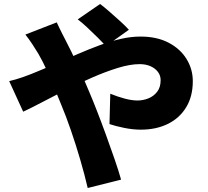

<svg xmlns="http://www.w3.org/2000/svg" viewBox="-20 -868 1040 961"><path d="M510 -637Q494 -655 468 -681Q442 -707 415 -732Q388 -757 369 -771L481 -848Q500 -834 527.5 -810Q555 -786 582 -761.5Q609 -737 625 -719ZM264 -756Q269 -746 276.5 -729.5Q284 -713 292.5 -697Q301 -681 306 -671Q338 -610 369 -541Q400 -472 425 -412Q441 -375 463.5 -317.5Q486 -260 509.5 -195.5Q533 -131 553.5 -71.5Q574 -12 586 31L419 73Q404 8 382 -67.5Q360 -143 335 -215.5Q310 -288 286 -345Q268 -389 250.5 -432Q233 -475 214 -517Q195 -559 172 -599Q160 -619 142 -646.5Q124 -674 107 -695ZM26 -462Q60 -470 91.5 -481Q123 -492 135 -497Q197 -522 256 -548Q315 -574 371.5 -598.5Q428 -623 481.5 -642.5Q535 -662 585.5 -673.5Q636 -685 683 -685Q765 -685 823.5 -654.5Q882 -624 913.5 -573Q945 -522 945 -462Q945 -385 911.5 -330.5Q878 -276 819.5 -247.5Q761 -219 685 -219Q645 -219 601 -228Q557 -237 528 -247L532 -399Q568 -384 604 -374.5Q640 -365 668 -365Q696 -365 722.5 -375.5Q749 -386 766.5 -408.5Q784 -431 784 -467Q784 -490 770.5 -508Q757 -526 733.5 -536.5Q710 -547 679 -547Q631 -547 569.5 -528Q508 -509 440.5 -479.5Q373 -450 308 -417Q243 -384 188 -355Q133 -326 96 -309Z"/></svg>

Font: Noto Sans JP Thin Black
Style: Regular
Weight: 900
Version: Version 2.004-H2;hotconv 1.0.118;makeotfexe 2.5.65603